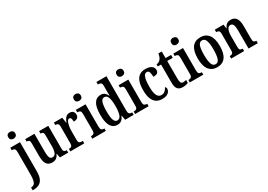

<svg xmlns="http://www.w3.org/2000/svg" viewBox="4 -1810 4327 3099"><g transform="rotate(-30 2167.5 -260.5)"><path d="M140 -635Q113 -635 94.5 -650Q76 -665 76 -698Q76 -732 94.5 -746.5Q113 -761 140 -761Q166 -761 186 -746.5Q206 -732 206 -698Q206 -665 186 -650Q166 -635 140 -635ZM-10 240V187H-4Q25 187 45.5 170.5Q66 154 76.5 114.5Q87 75 87 5V-422Q87 -466 69.5 -478Q52 -490 26 -490H20V-536H201V8Q201 97 176 148Q151 199 107 219.5Q63 240 5 240Z M493 10Q422 10 389 -37Q356 -84 356 -187V-421Q356 -464 343 -477Q330 -490 301 -490H298V-536H470V-200Q470 -130 483.5 -95.5Q497 -61 536 -61Q578 -61 596 -105Q614 -149 614 -220V-421Q614 -467 599 -478.5Q584 -490 560 -490H557V-536H728V-112Q728 -68 744.5 -57Q761 -46 785 -46H791V0H636L620 -77H616Q595 -29 564.5 -9.5Q534 10 493 10Z M830 0V-46H833Q860 -46 877.5 -58.5Q895 -71 895 -118V-422Q895 -466 879 -478Q863 -490 836 -490H833V-536H989L1004 -432H1007Q1025 -483 1053 -515Q1081 -547 1130 -547Q1173 -547 1193 -524Q1213 -501 1213 -465Q1213 -389 1118 -389Q1118 -430 1110 -450Q1102 -470 1079 -470Q1056 -470 1040.5 -440Q1025 -410 1017.5 -365.5Q1010 -321 1010 -276V-113Q1010 -69 1026 -57.5Q1042 -46 1067 -46H1090V0Z M1362 -635Q1335 -635 1317 -650Q1299 -665 1299 -698Q1299 -732 1317 -746.5Q1335 -761 1362 -761Q1389 -761 1408.5 -746.5Q1428 -732 1428 -698Q1428 -665 1408.5 -650Q1389 -635 1362 -635ZM1240 0V-46H1250Q1277 -46 1293.5 -59.5Q1310 -73 1310 -117V-421Q1310 -463 1294.5 -476.5Q1279 -490 1253 -490H1242V-536H1423V-119Q1423 -74 1439 -60Q1455 -46 1482 -46H1492V0Z M1706 10Q1628 10 1585.5 -56.5Q1543 -123 1543 -267Q1543 -412 1585.5 -479.5Q1628 -547 1707 -547Q1753 -547 1780 -524Q1807 -501 1825 -464H1829Q1827 -487 1827 -515.5Q1827 -544 1827 -572V-647Q1827 -691 1807.5 -702.5Q1788 -714 1762 -714H1755V-760H1941V-120Q1941 -75 1957 -60.5Q1973 -46 2002 -46H2010V0H1852L1836 -86H1833Q1814 -41 1784 -15.5Q1754 10 1706 10ZM1739 -53Q1787 -53 1807 -110Q1827 -167 1827 -268Q1827 -372 1808 -428.5Q1789 -485 1738 -485Q1695 -485 1677 -428.5Q1659 -372 1659 -267Q1659 -159 1677.5 -106Q1696 -53 1739 -53Z M2159 -635Q2132 -635 2114 -650Q2096 -665 2096 -698Q2096 -732 2114 -746.5Q2132 -761 2159 -761Q2186 -761 2205.5 -746.5Q2225 -732 2225 -698Q2225 -665 2205.5 -650Q2186 -635 2159 -635ZM2037 0V-46H2047Q2074 -46 2090.5 -59.5Q2107 -73 2107 -117V-421Q2107 -463 2091.5 -476.5Q2076 -490 2050 -490H2039V-536H2220V-119Q2220 -74 2236 -60Q2252 -46 2279 -46H2289V0Z M2539 10Q2480 10 2435.5 -17.5Q2391 -45 2366 -105.5Q2341 -166 2341 -265Q2341 -373 2367 -434.5Q2393 -496 2437 -521.5Q2481 -547 2535 -547Q2615 -547 2653.5 -518.5Q2692 -490 2692 -444Q2692 -411 2672 -392Q2652 -373 2593 -373Q2593 -422 2582 -457.5Q2571 -493 2538 -493Q2513 -493 2495 -473Q2477 -453 2466.5 -403.5Q2456 -354 2456 -266Q2456 -162 2480.5 -107Q2505 -52 2559 -52Q2601 -52 2629 -76.5Q2657 -101 2670 -135Q2680 -128 2685.5 -118.5Q2691 -109 2691 -94Q2691 -72 2677 -47.5Q2663 -23 2630 -6.5Q2597 10 2539 10Z M2921 10Q2862 10 2830.5 -24.5Q2799 -59 2799 -146V-482H2738V-521Q2766 -524 2784.5 -535Q2803 -546 2815 -562Q2827 -577 2836 -599Q2845 -621 2851 -659H2914V-536H3017V-482H2914V-151Q2914 -101 2925.5 -78.5Q2937 -56 2966 -56Q2997 -56 3025 -65V-10Q3011 -3 2985 3.5Q2959 10 2921 10Z M3178 -635Q3151 -635 3133 -650Q3115 -665 3115 -698Q3115 -732 3133 -746.5Q3151 -761 3178 -761Q3205 -761 3224.5 -746.5Q3244 -732 3244 -698Q3244 -665 3224.5 -650Q3205 -635 3178 -635ZM3056 0V-46H3066Q3093 -46 3109.5 -59.5Q3126 -73 3126 -117V-421Q3126 -463 3110.5 -476.5Q3095 -490 3069 -490H3058V-536H3239V-119Q3239 -74 3255 -60Q3271 -46 3298 -46H3308V0Z M3564 10Q3469 10 3414.5 -59Q3360 -128 3360 -269Q3360 -547 3567 -547Q3662 -547 3716.5 -478.5Q3771 -410 3771 -269Q3771 -128 3718.5 -59Q3666 10 3564 10ZM3566 -46Q3615 -46 3634.5 -103Q3654 -160 3654 -269Q3654 -379 3634.5 -434.5Q3615 -490 3565 -490Q3516 -490 3496.5 -434.5Q3477 -379 3477 -269Q3477 -160 3497 -103Q3517 -46 3566 -46Z M3827 0V-46H3833Q3860 -46 3877 -58.5Q3894 -71 3894 -117V-423Q3894 -466 3877.5 -478Q3861 -490 3835 -490H3831V-536H3994L4004 -459H4008Q4027 -504 4056 -525.5Q4085 -547 4132 -547Q4197 -547 4231 -500.5Q4265 -454 4265 -352V-118Q4265 -71 4279 -58.5Q4293 -46 4320 -46H4324V0H4151V-339Q4151 -403 4137 -439.5Q4123 -476 4087 -476Q4056 -476 4039 -453Q4022 -430 4014.5 -393.5Q4007 -357 4007 -316V-113Q4007 -69 4022.5 -57.5Q4038 -46 4065 -46H4069V0Z"/></g></svg>

Font: Noto Serif Ethiopic ExtraCondensed SemiBold
Style: Regular
Weight: 600
Width: 2
Designer: Monotype Design Team
Foundry: Monotype Imaging Inc.
Version: Version 2.102; ttfautohint (v1.8.4.7-5d5b)